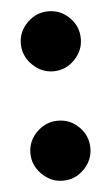

<svg xmlns="http://www.w3.org/2000/svg" viewBox="-42 -501 314 542"><g transform="rotate(-5 115.0 -230.0)"><path d="M115 10Q81 10 55.5 -15.5Q30 -41 30 -75Q30 -110 55.5 -135Q81 -160 115 -160Q150 -160 175 -135Q200 -110 200 -75Q200 -41 175 -15.5Q150 10 115 10ZM115 -300Q81 -300 55.5 -325.5Q30 -351 30 -385Q30 -420 55.5 -445Q81 -470 115 -470Q150 -470 175 -445Q200 -420 200 -385Q200 -351 175 -325.5Q150 -300 115 -300Z"/></g></svg>

Font: Brygada 1918
Style: Bold
Weight: 700
Designer: Mateusz Machalski | Borys Kosmynka | Przemek Hoffer
Foundry: NIEPODLEGLA 2018
Version: Version 3.006